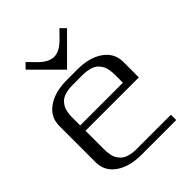

<svg xmlns="http://www.w3.org/2000/svg" viewBox="-228 -937 1060 1060"><g transform="rotate(-45 302.0 -407.5)"><path d="M291.5 -623 129.9 -784.7 159.2 -814.9 203.1 -770Q249 -723.1 291.5 -723.1Q333.5 -723.1 379.9 -770L423.8 -814.9L453.1 -784.7ZM541.5 -312.5H125V-172.9Q125 -159.7 125.5 -149.9Q126 -140.1 128.7 -125.5Q131.3 -110.8 136.2 -100.3Q141.1 -89.8 150.4 -78.1Q159.7 -66.4 172.4 -58.8Q185.1 -51.3 205.1 -46.4Q225.1 -41.5 250 -41.5H521V0H250Q156.2 0 98.9 -40.3Q41.5 -80.6 41.5 -149.9V-433.1Q41.5 -502.4 98.9 -543Q156.2 -583.5 250 -583.5H333.5Q426.8 -583.5 484.1 -543Q541.5 -502.4 541.5 -433.1ZM125 -354H458.5V-410.6Q458.5 -423.8 458 -433.3Q457.5 -442.9 454.8 -457.5Q452.1 -472.2 447.3 -482.7Q442.4 -493.2 433.1 -505.1Q423.8 -517.1 411.1 -524.4Q398.4 -531.7 378.4 -536.6Q358.4 -541.5 333.5 -541.5H250Q225.1 -541.5 205.1 -536.6Q185.1 -531.7 172.4 -524.4Q159.7 -517.1 150.4 -505.1Q141.1 -493.2 136.2 -482.7Q131.3 -472.2 128.7 -457.5Q126 -442.9 125.5 -433.3Q125 -423.8 125 -410.6Z"/></g></svg>

Font: Gputeks
Style: Regular
Weight: 500
Version: Version 0.9